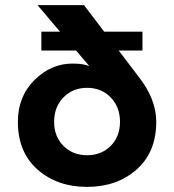

<svg xmlns="http://www.w3.org/2000/svg" viewBox="-20 -718 681 752"><path d="M413.5 -146.5Q450 -183 450 -241Q450 -299 413.5 -336.5Q377 -374 321 -374Q265 -374 228.5 -336.5Q192 -299 192 -241Q192 -183 228.5 -146.5Q265 -110 321 -110Q377 -110 413.5 -146.5ZM142 -520V-594H215L127 -698H309L388 -594H538V-520H445L521 -420Q592 -331 592 -241Q592 -122 515 -54Q438 14 321 14Q204 14 127 -54Q50 -122 50 -241Q50 -340 115 -404.5Q180 -469 264 -469Q306 -469 330 -459L278 -520Z"/></svg>

Font: Renner*
Style: Semi
Weight: 600
Version: Version 003.000 ; ttfautohint (v0.97) -l 8 -r 50 -G 200 -x 1